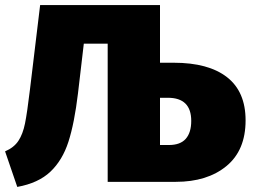

<svg xmlns="http://www.w3.org/2000/svg" viewBox="-25 -716 997 756"><path d="M942 -242Q942 -124 866.5 -62Q791 0 667 0H399V-544H305L282 -348Q268 -231 244.5 -158Q221 -85 173.5 -40Q126 5 43 20L-5 -120Q30 -135 47.5 -161.5Q65 -188 73.5 -230Q82 -272 93 -364L133 -696H605V-469H659Q796 -469 869 -412Q942 -355 942 -242ZM728 -240Q728 -331 636 -331H605V-145H640Q685 -145 706.5 -169.5Q728 -194 728 -240Z"/></svg>

Font: FiraGO Heavy
Style: Regular
Weight: 900
Designer: bBox Type
Foundry: bBox Type GmbH
Version: Version 1.001